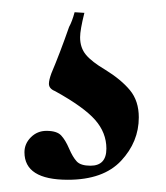

<svg xmlns="http://www.w3.org/2000/svg" viewBox="-20 -19 272 314"><path d="M111 42Q111 59 120.5 70.5Q130 82 152 95Q178 111 192.5 128.5Q207 146 207 173Q207 213 178 244Q149 275 91 275Q20 275 20 230Q20 216 30.5 205.5Q41 195 56 195Q73 195 80 202.5Q87 210 93 224Q99 238 105.5 245Q112 252 128 252Q154 252 154 224Q154 198 135.5 177Q117 156 70 130Q65 128 62.5 125Q60 122 60 118Q60 112 64 101Q78 68 93 25Q98 16 102 1L118 2Q111 30 111 42Z"/></svg>

Font: Cormorant Unicase SemiBold
Style: Regular
Weight: 600
Designer: Christian Thalmann (Catharsis Fonts)
Foundry: Catharsis Fonts
Version: Version 4.000